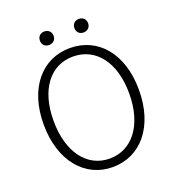

<svg xmlns="http://www.w3.org/2000/svg" viewBox="-158 -1010 1041 1145"><g transform="rotate(-20 363.0 -437.0)"><path d="M362 13C540 13 665 -135 665 -367C665 -598 540 -742 362 -742C186 -742 60 -598 60 -367C60 -135 186 13 362 13ZM362 -41C218 -41 123 -169 123 -367C123 -565 218 -688 362 -688C507 -688 603 -565 603 -367C603 -169 507 -41 362 -41ZM253 -801C278 -801 297 -818 297 -844C297 -870 278 -887 253 -887C228 -887 210 -870 210 -844C210 -818 228 -801 253 -801ZM472 -801C497 -801 516 -818 516 -844C516 -870 497 -887 472 -887C447 -887 429 -870 429 -844C429 -818 447 -801 472 -801Z"/></g></svg>

Font: Noto Sans CJK Light
Style: Regular
Weight: 300
Designer: Ryoko NISHIZUKA (kana & ideographs); Paul D. Hunt (Latin, Greek & Cyrillic); Wenlong ZHANG (bopomofo); Sandoll Communica
Foundry: Adobe Systems Incorporated
Version: Version 1.000;PS 1;hotconv 1.0.78;makeotf.lib2.5.61930